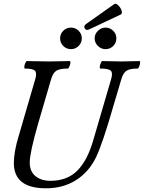

<svg xmlns="http://www.w3.org/2000/svg" viewBox="-20 -995 770 1028"><path d="M458 -837.9Q440.9 -829.6 433.6 -843Q426.3 -856.4 441.9 -867.2L591.8 -973.1Q600.6 -979 613.5 -966.1Q626.5 -953.1 630.9 -938.5Q635.3 -923.8 627.9 -918ZM301.8 -790Q301.8 -813.5 318.8 -830.3Q335.9 -847.2 359.9 -847.2Q383.8 -847.2 400.9 -830.3Q418 -813.5 418 -790Q418 -765.6 400.9 -748.8Q383.8 -731.9 359.9 -731.9Q335.9 -731.9 318.8 -748.8Q301.8 -765.6 301.8 -790ZM544.9 -731.9Q521.5 -731.9 504.2 -749Q486.8 -766.1 486.8 -790Q486.8 -813 504.4 -830.1Q522 -847.2 544.9 -847.2Q568.8 -847.2 585.9 -830.3Q603 -813.5 603 -790Q603 -765.6 586.2 -748.8Q569.3 -731.9 544.9 -731.9ZM226.1 13.2Q54.2 13.2 54.2 -122.1Q54.2 -182.1 80.1 -267.1L168.9 -571.8Q178.7 -605 167 -616.5Q155.3 -627.9 112.8 -627.9Q109.4 -629.4 110.1 -638.2Q110.8 -647 115.5 -657.5Q120.1 -668 124 -668Q200.2 -666 238.8 -666Q277.8 -666 354 -668Q357.9 -666.5 356.9 -657.7Q356 -648.9 351.3 -638.4Q346.7 -627.9 342.8 -627.9Q300.3 -627.9 282 -616.5Q263.7 -605 253.9 -571.8L184.1 -333Q139.2 -176.8 139.2 -125Q139.2 -77.1 169.9 -52Q200.7 -26.9 250 -26.9Q339.4 -26.9 393.6 -81.1Q447.8 -135.3 479 -243.2L575.2 -571.8Q585 -605.5 573 -616.7Q561 -627.9 517.1 -627.9Q513.2 -629.4 514.2 -638.2Q515.1 -647 519.5 -657.5Q523.9 -668 527.8 -668Q594.2 -666 627.9 -666Q660.6 -666 727.1 -668Q731 -666.5 730.2 -657.7Q729.5 -648.9 725.1 -638.4Q720.7 -627.9 716.8 -627.9Q675.8 -627.9 657.7 -616.5Q639.6 -605 629.9 -571.8L587.9 -430.2Q529.3 -226.1 494.1 -152.8Q455.6 -73.7 386.7 -30.3Q317.9 13.2 226.1 13.2Z"/></svg>

Font: Junicode SmCond Medium
Style: Italic
Weight: 500
Width: 4
Italic angle: -11°
Designer: Peter S. Baker
Version: Version 2.206